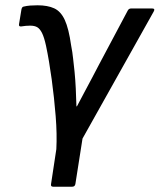

<svg xmlns="http://www.w3.org/2000/svg" viewBox="-20 -521 603 726"><path d="M181 185Q171 185 173 175L193 43Q196 -13 190.5 -82Q185 -151 175.5 -221Q166 -291 154 -348Q147 -380 139 -396Q131 -412 121 -418Q111 -424 94 -424Q78 -424 60 -421Q50 -420 52 -430L61 -485Q63 -495 69 -496Q81 -499 94 -500Q107 -501 122 -501Q160 -501 185 -489.5Q210 -478 225 -445.5Q240 -413 249 -349Q254 -324 256.5 -299Q259 -274 262 -249Q265 -218 266.5 -186.5Q268 -155 269 -119H271Q284 -144 298.5 -171Q313 -198 327 -224.5Q341 -251 354 -276L463 -481Q467 -489 476 -489H555Q568 -489 561 -477L292 3L265 175Q263 185 253 185Z"/></svg>

Font: Sofia Sans Medium
Style: Italic
Weight: 500
Italic angle: -9°
Version: Version 4.101